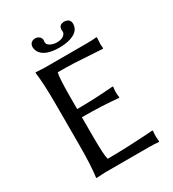

<svg xmlns="http://www.w3.org/2000/svg" viewBox="-194 -914 925 1024"><g transform="rotate(-30 269.0 -401.5)"><path d="M189.9 -200.2Q189.9 -84.5 198.2 -56.2Q258.3 -56.2 328.6 -59.1Q398.9 -62 439.5 -64.9L480 -67.9L481.9 -64Q480 -47.9 480 -30.8Q480 -25.4 481.9 0L480 2.9Q455.6 0 419.9 0H147L95.2 2.9L94.2 0Q104 -68.4 104 -200.2V-444.8Q104 -573.7 94.2 -645L96.2 -647.9Q98.1 -647.9 147 -645H410.2Q446.3 -645 470.2 -647.9L472.2 -645Q470.2 -617.2 470.2 -606.9Q470.2 -596.2 472.2 -581.1L470.2 -577.1Q470.2 -577.1 295.4 -587.4Q242.7 -589.4 198.2 -588.9Q190.4 -561.5 189.9 -444.8V-367.2Q295.9 -367.2 413.1 -377L416 -374Q413.1 -360.4 413.1 -341.8Q413.1 -323.2 416 -310.1L413.1 -307.1Q314.5 -316.9 189.9 -316.9ZM273.9 -729Q314.9 -729 327.6 -752.9Q330.1 -758.3 330.1 -763.2Q330.1 -766.1 329.1 -772Q328.6 -774.9 329.1 -775.9Q329.1 -800.8 354 -805.2Q358.4 -805.7 361.8 -806.2Q397.9 -804.7 398.9 -772.9Q398.9 -720.2 326.7 -703.6Q301.8 -698.2 273.9 -698.2Q183.1 -698.2 156.7 -743.2Q149.4 -757.3 148.9 -772.9Q150.9 -805.2 186 -806.2Q215.8 -802.2 219.2 -775.9Q219.2 -774.9 218.8 -772Q218.3 -765.6 217.8 -763.2Q217.8 -743.2 247.1 -733.4Q260.3 -729 273.9 -729Z"/></g></svg>

Font: Linux Biolinum O
Style: Regular
Weight: 400
Designer: Philipp H. Poll
Foundry: Philipp H. Poll
Version: Version 1.0.4